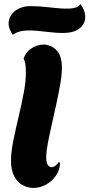

<svg xmlns="http://www.w3.org/2000/svg" viewBox="-20 -919 439 943"><path d="M43 -748Q17 -785 23.5 -817Q30 -849 59 -869Q88 -889 129 -889Q167 -889 206.5 -884.5Q246 -880 280.5 -877.5Q315 -875 340 -879Q365 -883 375 -899Q401 -863 398.5 -830.5Q396 -798 368 -777.5Q340 -757 289 -757Q260 -757 226 -761Q192 -765 158 -768Q124 -771 94 -767.5Q64 -764 43 -748ZM144 4Q117 4 91.5 -9.5Q66 -23 50 -53Q34 -83 34 -130Q34 -172 45.5 -228.5Q57 -285 71.5 -346Q86 -407 97 -465Q108 -523 107 -568Q107 -611 97 -629L96 -632Q107 -664 135 -682Q163 -700 194 -700Q229 -700 256.5 -673.5Q284 -647 284 -585Q284 -552 276 -506.5Q268 -461 257 -409.5Q246 -358 234.5 -308Q223 -258 215 -216Q207 -174 207 -147Q207 -119 215 -108.5Q223 -98 233 -98Q244 -98 254 -106.5Q264 -115 267 -122L275 -120Q274 -84 254.5 -56Q235 -28 205.5 -12Q176 4 144 4Z"/></svg>

Font: Agbalumo
Style: Regular
Weight: 400
Designer: Raphael Alegbeleye
Foundry: Sorkin Type Co.
Version: Version 1.000; ttfautohint (v1.8.4)